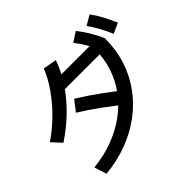

<svg xmlns="http://www.w3.org/2000/svg" viewBox="-206 -1103 1411 1411"><g transform="rotate(-45 500.0 -397.0)"><path d="M120 -35Q229 -46 324 -81.5Q419 -117 495 -172.5Q571 -228 625.5 -301Q680 -374 709 -461Q738 -548 738 -645L783 -595H333V-690H826L846 -655V-645Q846 -532 813.5 -431Q781 -330 720 -245.5Q659 -161 573.5 -96.5Q488 -32 381.5 8.5Q275 49 151 61ZM20 -397Q99 -451 167.5 -518.5Q236 -586 289 -661.5Q342 -737 372 -812L478 -793Q446 -703 390.5 -619.5Q335 -536 259 -461.5Q183 -387 88 -324ZM646 -170Q558 -242 474.5 -303Q391 -364 309 -415L372 -497Q464 -440 548.5 -378.5Q633 -317 710 -252ZM766 -613Q739 -669 714 -711Q689 -753 658 -792L733 -841Q767 -798 794 -753Q821 -708 846 -655ZM915 -629Q891 -685 867 -728Q843 -771 815 -811L891 -855Q923 -811 947.5 -765Q972 -719 995 -665Z"/></g></svg>

Font: M PLUS 2 Thin Medium
Style: Regular
Weight: 500
Version: Version 1.001